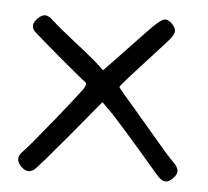

<svg xmlns="http://www.w3.org/2000/svg" viewBox="-43 -555 650 601"><g transform="rotate(5 282.0 -255.0)"><path d="M43.9 -11.7Q32.2 -23.4 32.2 -34.7Q32.2 -35.2 32.2 -35.6Q32.2 -47.4 45.4 -60.1Q51.3 -65.4 80.6 -100.6Q109.9 -135.7 145 -179.2Q203.6 -252.4 215.8 -269.5Q227.5 -287.1 221.2 -292Q213.4 -297.4 190.4 -316.9Q167 -335.9 140.1 -358.4Q107.4 -386.2 78.6 -411.1Q50.3 -435.5 47.9 -438.5Q40.5 -447.8 42 -458Q43.9 -467.8 54.2 -478Q66.4 -490.2 77.6 -490.2Q89.4 -489.7 102.1 -476.6Q107.9 -471.2 129.9 -452.6Q151.9 -434.6 177.2 -414.6Q202.6 -395 225.6 -376Q248.5 -357.4 255.4 -350.6Q261.2 -345.2 272.5 -334.5Q284.7 -347.7 309.6 -373Q324.7 -388.7 349.1 -414.6Q374 -440.9 393.6 -461.4Q431.6 -502 445.3 -507.8Q449.2 -509.8 453.1 -509.8Q463.4 -509.8 474.6 -498.5Q487.8 -485.4 485.8 -473.1Q483.9 -461.4 464.8 -440.4Q393.6 -362.8 360.8 -326.2Q328.1 -289.6 328.1 -287.1Q328.1 -285.6 337.9 -273.9Q347.2 -262.2 360.4 -247.6Q373.5 -232.4 398.4 -203.1Q423.8 -173.8 445.8 -147.5Q467.8 -121.1 488.3 -97.7Q509.3 -74.2 516.1 -67.9Q531.2 -53.2 532.2 -41.5Q532.2 -41.5 532.2 -40Q532.2 -28.8 520.5 -17.1Q507.8 -3.9 496.1 -4.9Q484.4 -5.9 471.2 -21Q405.3 -98.1 360.4 -148.9Q315.9 -199.7 301.8 -212.9Q294.4 -220.2 279.3 -234.9Q248.5 -197.8 187.5 -124Q149.4 -78.6 119.6 -43.9Q89.4 -9.3 85.4 -6.3Q75.7 0.5 66.9 0.5Q65.9 0.5 64.5 0Q54.7 -1 43.9 -11.7Z"/></g></svg>

Font: Casuwalt
Style: Regular
Weight: 400
Designer: Walter E Stewart
Version: 0.1